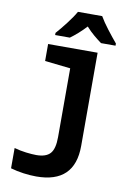

<svg xmlns="http://www.w3.org/2000/svg" viewBox="-106 -834 813 1146"><g transform="rotate(10 300.0 -260.5)"><path d="M250 -606Q271 -621 295.5 -642.5Q320 -664 344 -690Q367 -664 392 -643Q417 -622 439 -606H527V-619Q500 -651 468.5 -692Q437 -733 418 -766H271Q254 -735 220.5 -691.5Q187 -648 161 -619V-606ZM429 19V-546H129V-443L284 -426V-9Q284 62 258.5 90.5Q233 119 174 119Q149 119 112 114.5Q75 110 40 100V223Q78 234 119 239.5Q160 245 196 245Q429 245 429 19Z"/></g></svg>

Font: Noto Sans Mono UI
Style: Bold
Weight: 700
Designer: Monotype Design team
Foundry: Monotype Imaging Inc.
Version: 1.000